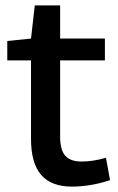

<svg xmlns="http://www.w3.org/2000/svg" viewBox="-20 -682 436 712"><path d="M247 10Q170 10 132.5 -33.5Q95 -77 95 -167V-458H7V-530L95 -539L109 -662H203V-539H369V-458H203V-175Q203 -126 222 -104.5Q241 -83 283 -83Q304 -83 326.5 -86.5Q349 -90 373 -97L388 -14Q349 -1 313.5 4.5Q278 10 247 10Z"/></svg>

Font: Georama Medium
Style: Regular
Weight: 500
Designer: Jean-Baptiste Levee
Foundry: Production Type
Version: Version 1.000